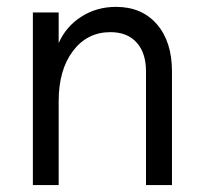

<svg xmlns="http://www.w3.org/2000/svg" viewBox="-20 -536 588 556"><path d="M402.8 -329.1Q402.8 -382.8 375.7 -412.8Q348.6 -442.9 299.8 -442.9Q232.4 -442.9 191.2 -388.2Q149.9 -333.5 149.9 -243.2V0H75.2V-500H149.9V-411.1Q170.9 -459 215.3 -487.5Q259.8 -516.1 315.9 -516.1Q390.6 -516.1 434.3 -465.8Q478 -415.5 478 -329.1V0H402.8Z"/></svg>

Font: Uncut Sans
Style: Regular
Weight: 400
Designer: Kasper Nordkvist
Foundry: UNCUT.wtf
Version: Version 1.304;Glyphs 3.2 (3246)